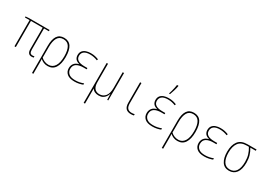

<svg xmlns="http://www.w3.org/2000/svg" viewBox="15 -1880 4470 3203"><g transform="rotate(30 2250.0 -278.5)"><path d="M442 8Q361 8 361 -92V-504H135V0H109V-504H19V-523L84 -528H480V-504H387V-99Q387 -56 400 -36.5Q413 -17 447 -17Q458 -17 466 -18.5Q474 -20 481 -22V3Q476 4 466 6Q456 8 442 8Z M585 -284Q585 -408 627.5 -473Q670 -538 759 -538Q851 -538 895.5 -471Q940 -404 940 -270Q940 -137 892.5 -63.5Q845 10 750 10Q705 10 670 -5.5Q635 -21 611 -43H609Q611 -7 611 19.5Q611 46 611 73V240H585ZM751 -15Q828 -15 870.5 -80Q913 -145 913 -270Q913 -387 876 -449.5Q839 -512 759 -512Q681 -512 646 -450Q611 -388 611 -276V-72Q634 -48 671.5 -31.5Q709 -15 751 -15Z M1266 10Q1169 10 1122 -31Q1075 -72 1075 -138Q1075 -191 1103.5 -228.5Q1132 -266 1192 -281V-283Q1135 -300 1114 -330.5Q1093 -361 1093 -401Q1093 -451 1118 -481Q1143 -511 1183.5 -524.5Q1224 -538 1270 -538Q1319 -538 1353.5 -530Q1388 -522 1424 -508L1415 -484Q1386 -497 1348.5 -505Q1311 -513 1271 -513Q1197 -513 1158.5 -484Q1120 -455 1120 -401Q1120 -349 1161.5 -321.5Q1203 -294 1290 -294H1344V-269H1284Q1198 -269 1150 -238Q1102 -207 1102 -138Q1102 -86 1141.5 -50.5Q1181 -15 1266 -15Q1311 -15 1349.5 -23Q1388 -31 1425 -45V-20Q1399 -9 1357.5 0.5Q1316 10 1266 10Z M1733 10Q1643 10 1606 -53V240H1580V-528H1606V-177Q1606 -92 1640 -53.5Q1674 -15 1734 -15Q1802 -15 1845.5 -66.5Q1889 -118 1889 -227V-528H1915V0H1895L1892 -112H1890Q1881 -82 1862 -54Q1843 -26 1811.5 -8Q1780 10 1733 10Z M2354 10Q2290 10 2257 -25Q2224 -60 2224 -136V-528H2250V-143Q2250 -73 2276.5 -44Q2303 -15 2356 -15Q2371 -15 2385.5 -17Q2400 -19 2412 -22V3Q2388 10 2354 10Z M2766 10Q2669 10 2622 -31Q2575 -72 2575 -138Q2575 -191 2603.5 -228.5Q2632 -266 2692 -281V-283Q2635 -300 2614 -330.5Q2593 -361 2593 -401Q2593 -451 2618 -481Q2643 -511 2683.5 -524.5Q2724 -538 2770 -538Q2819 -538 2853.5 -530Q2888 -522 2924 -508L2915 -484Q2886 -497 2848.5 -505Q2811 -513 2771 -513Q2697 -513 2658.5 -484Q2620 -455 2620 -401Q2620 -349 2661.5 -321.5Q2703 -294 2790 -294H2844V-269H2784Q2698 -269 2650 -238Q2602 -207 2602 -138Q2602 -86 2641.5 -50.5Q2681 -15 2766 -15Q2811 -15 2849.5 -23Q2888 -31 2925 -45V-20Q2899 -9 2857.5 0.5Q2816 10 2766 10ZM2737 -614Q2745 -636 2753.5 -669Q2762 -702 2769.5 -736.5Q2777 -771 2780 -797H2808V-789Q2801 -746 2785 -694.5Q2769 -643 2755 -606H2737Z M3085 -284Q3085 -408 3127.5 -473Q3170 -538 3259 -538Q3351 -538 3395.5 -471Q3440 -404 3440 -270Q3440 -137 3392.5 -63.5Q3345 10 3250 10Q3205 10 3170 -5.5Q3135 -21 3111 -43H3109Q3111 -7 3111 19.5Q3111 46 3111 73V240H3085ZM3251 -15Q3328 -15 3370.5 -80Q3413 -145 3413 -270Q3413 -387 3376 -449.5Q3339 -512 3259 -512Q3181 -512 3146 -450Q3111 -388 3111 -276V-72Q3134 -48 3171.5 -31.5Q3209 -15 3251 -15Z M3766 10Q3669 10 3622 -31Q3575 -72 3575 -138Q3575 -191 3603.5 -228.5Q3632 -266 3692 -281V-283Q3635 -300 3614 -330.5Q3593 -361 3593 -401Q3593 -451 3618 -481Q3643 -511 3683.5 -524.5Q3724 -538 3770 -538Q3819 -538 3853.5 -530Q3888 -522 3924 -508L3915 -484Q3886 -497 3848.5 -505Q3811 -513 3771 -513Q3697 -513 3658.5 -484Q3620 -455 3620 -401Q3620 -349 3661.5 -321.5Q3703 -294 3790 -294H3844V-269H3784Q3698 -269 3650 -238Q3602 -207 3602 -138Q3602 -86 3641.5 -50.5Q3681 -15 3766 -15Q3811 -15 3849.5 -23Q3888 -31 3925 -45V-20Q3899 -9 3857.5 0.5Q3816 10 3766 10Z M4243 10Q4152 10 4106 -60.5Q4060 -131 4060 -252Q4060 -380 4115.5 -454Q4171 -528 4293 -528H4467V-503H4362Q4396 -447 4414 -387Q4432 -327 4432 -253Q4432 -124 4382.5 -57Q4333 10 4243 10ZM4244 -15Q4324 -15 4364.5 -76.5Q4405 -138 4405 -253Q4405 -328 4387 -387Q4369 -446 4334 -503H4295Q4183 -503 4135 -436Q4087 -369 4087 -252Q4087 -142 4126 -78.5Q4165 -15 4244 -15Z"/></g></svg>

Font: Noto Sans Mono ExtraCondensed Thin
Style: Regular
Weight: 100
Width: 2
Designer: Monotype Design Team
Foundry: Monotype Imaging Inc.
Version: Version 2.014; ttfautohint (v1.8.4.7-5d5b)